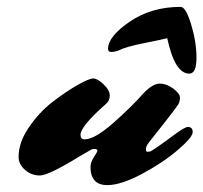

<svg xmlns="http://www.w3.org/2000/svg" viewBox="-20 -520 591 558"><path d="M526 -151Q540 -151 540 -136Q540 -121 496 -83.5Q452 -46 391.5 -14Q331 18 292 18Q243 18 243 -35Q243 -48 253 -63.5Q263 -79 263 -81Q263 -87 256 -87Q249 -87 246.5 -86Q244 -85 212 -66Q121 -10 96 -10Q71 -10 52.5 -26.5Q34 -43 34 -64Q34 -106 64 -150Q94 -194 133 -224Q172 -254 205.5 -273Q239 -292 251 -292Q263 -292 281 -275Q299 -258 299 -242.5Q299 -227 288 -218Q214 -153 214 -128Q214 -115 226 -115Q255 -115 309 -162.5Q363 -210 397 -249Q424 -277 444 -277Q464 -277 483.5 -262.5Q503 -248 503 -236.5Q503 -225 498 -216.5Q493 -208 458 -163.5Q423 -119 413.5 -107Q404 -95 404 -87Q404 -79 408 -79Q412 -79 415.5 -79.5Q419 -80 440.5 -95Q462 -110 486 -128Q517 -151 526 -151ZM530 -306Q488 -306 466 -409Q451 -405 398 -394.5Q345 -384 324 -373Q313 -369 303.5 -369Q294 -369 294 -378Q294 -414 357 -457Q420 -500 505 -500Q520 -500 535.5 -449Q551 -398 551 -352Q551 -306 530 -306Z"/></svg>

Font: Mrs Sheppards
Style: Regular
Weight: 400
Version: Version 1.000